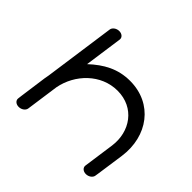

<svg xmlns="http://www.w3.org/2000/svg" viewBox="-158 -827 1003 1003"><g transform="rotate(45 343.0 -326.0)"><path d="M98.1 0H98.4C119.3 0 137.4 -13.8 139.6 -29.8L165.4 -212.9C187.4 -327 282.1 -425.5 404 -425.5C529.7 -425.5 602.5 -320.7 585.9 -202.1C569.2 -83.5 561.6 -29.8 561.6 -29.8C559.4 -13.8 573.6 0 594.5 0C615.4 0 633.5 -13.7 635.7 -29.5C635.7 -29.5 636.5 -30 660.4 -200C684.3 -370 581.7 -508 413.8 -508C324.3 -508 257.3 -470.4 193.1 -410.7L223 -622.9C224.7 -638.5 210.9 -652 190 -652C169.1 -652 151 -638.2 148.8 -622.2C148.6 -622.1 117.3 -398.7 93.2 -226.9C91.4 -218.7 89.9 -210.4 88.7 -202.1C64.6 -30.3 65.2 -29.8 65.2 -29.8C63 -13.8 77.2 0 98.1 0Z"/></g></svg>

Font: Hi.
Style: Tall Oblique
Weight: 400
Designer: Mew Too, Robert Jablonski
Foundry: Cannot Into Space Fonts
Version: Version 1.996